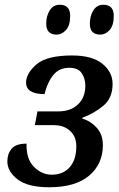

<svg xmlns="http://www.w3.org/2000/svg" viewBox="-20 -780 500 810"><path d="M187 10Q298 10 356 -39Q414 -88 414 -168Q414 -212 388.5 -240.5Q363 -269 327 -280V-283Q376 -301 415.5 -333.5Q455 -366 455 -426Q455 -476 412 -511Q369 -546 284 -546Q177 -546 133.5 -508Q90 -470 90 -432Q90 -383 168 -383Q179 -431 204 -462.5Q229 -494 272 -494Q310 -494 325 -471Q340 -448 340 -419Q340 -369 309 -339.5Q278 -310 225 -310H138L127 -252H207Q250 -252 276 -227.5Q302 -203 302 -163Q302 -106 274 -74.5Q246 -43 198 -43Q156 -43 123 -76.5Q90 -110 92 -174Q47 -174 29 -152.5Q11 -131 11 -99Q11 -57 54 -23.5Q97 10 187 10ZM403 -634Q425 -634 442.5 -653.5Q460 -673 460 -713Q460 -760 416 -760Q389 -760 374 -736.5Q359 -713 359 -680Q359 -634 403 -634ZM219 -634Q241 -634 258.5 -653.5Q276 -673 276 -713Q276 -760 232 -760Q205 -760 190 -736.5Q175 -713 175 -680Q175 -634 219 -634Z"/></svg>

Font: Noto Serif SemiCondensed Semi
Style: Italic
Weight: 600
Width: 4
Italic angle: -12°
Designer: Monotype Design Team
Foundry: Monotype Imaging Inc.
Version: Version 1.901